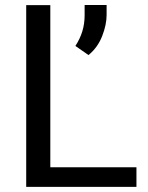

<svg xmlns="http://www.w3.org/2000/svg" viewBox="-20 -731 579 751"><path d="M513.7 -76.7V0H82.5V-710.9H176.8V-76.7ZM397 -711.4V-672.9Q397 -634.3 379.6 -589.8Q362.3 -545.4 326.2 -515.6L274.9 -551.3Q293 -579.1 302 -608.4Q311 -637.7 311 -671.9V-711.4Z"/></svg>

Font: Vazirmatn RD FD
Style: Regular
Weight: 400
Designer: Saber Rastikerdar
Foundry: Saber Rastikerdar
Version: Version 33.003